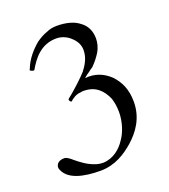

<svg xmlns="http://www.w3.org/2000/svg" viewBox="-128 -766 767 871"><g transform="rotate(-20 256.0 -330.0)"><path d="M287 -406C287 -407 289 -410 293 -412C301 -420 314 -426 322 -434C328 -437 331 -440 334 -442C352 -460 366 -478 378 -498C388 -516 394 -537 394 -559C394 -597 378 -625 354 -642C329 -663 290 -673 245 -673C228 -673 211 -670 194 -662C176 -656 159 -646 142 -634C111 -608 82 -575 66 -535C65 -533 62 -527 62 -526C62 -522 75 -518 78 -518L82 -519C109 -566 149 -620 224 -620C252 -620 277 -607 292 -592C308 -578 323 -556 323 -529C323 -490 304 -461 286 -437C263 -412 235 -386 208 -363C207 -362 204 -360 202 -358L192 -350C189 -347 182 -343 182 -339C182 -335 188 -327 192 -327C203 -338 224 -352 244 -352C250 -354 255 -354 259 -354C318 -354 349 -320 368 -276C374 -257 378 -235 378 -209C378 -162 362 -114 340 -84C319 -51 282 -19 233 -17C220 -17 207 -19 196 -23C162 -34 133 -56 109 -76C100 -84 85 -97 72 -97C50 -97 32 -87 32 -64C49 -2 130 13 209 13C279 13 332 -22 372 -57C416 -96 457 -151 457 -230C457 -291 437 -331 406 -364C382 -386 350 -407 302 -407C299 -407 297 -407 294 -406Z"/></g></svg>

Font: fbb
Style: Regular
Weight: 400
Designer: David J. Perry, Michael Sharpe
Version: Version 1.045